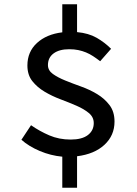

<svg xmlns="http://www.w3.org/2000/svg" viewBox="-20 -767 640 897"><path d="M80 -114 125 -182Q165 -154 210.5 -134.5Q256 -115 310 -115Q363 -115 390.5 -136Q418 -157 418 -192Q418 -220 395 -239Q372 -258 337.5 -273Q303 -288 263 -303Q223 -318 188.5 -338.5Q154 -359 131 -388Q108 -417 108 -461Q108 -525 152.5 -566Q197 -607 271 -616V-747H340V-617Q394 -612 431.5 -590.5Q469 -569 499 -539L448 -481Q431 -494 415 -504.5Q399 -515 382 -522Q365 -529 346 -533Q327 -537 303 -537Q257 -537 230.5 -517.5Q204 -498 204 -463Q204 -438 227 -421.5Q250 -405 284.5 -391Q319 -377 359.5 -362.5Q400 -348 434.5 -327Q469 -306 492 -275.5Q515 -245 515 -199Q515 -134 468 -90.5Q421 -47 340 -37V110H271V-35Q217 -40 166 -61.5Q115 -83 80 -114Z"/></svg>

Font: Source Code Pro Medium
Style: Regular
Weight: 500
Monospace: yes
Designer: Paul D. Hunt, Teo Tuominen
Foundry: Adobe Systems Incorporated
Version: Version 2.030;PS 1.000;hotconv 16.6.51;makeotf.lib2.5.65220